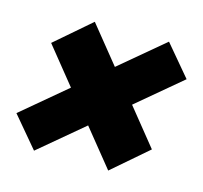

<svg xmlns="http://www.w3.org/2000/svg" viewBox="-79 -567 608 575"><g transform="rotate(15 225.0 -279.0)"><path d="M72 -69 -8 -164 130 -280 38 -394 148 -489 241 -374 378 -489 458 -394 320 -278 412 -164 302 -69 209 -184Z"/></g></svg>

Font: Piazzolla Black
Style: Italic
Weight: 900
Italic angle: -11.3°
Designer: Juan Pablo del Peral
Foundry: Huerta Tipografica
Version: Version 1.330